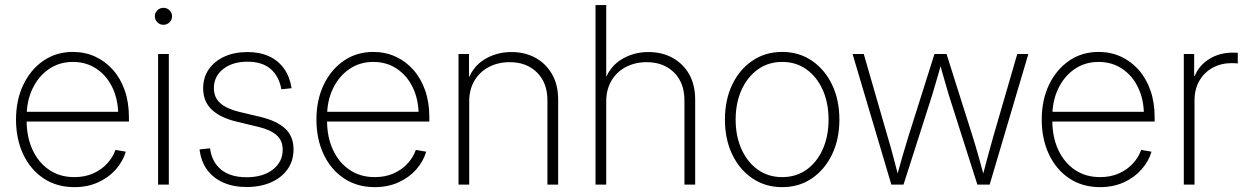

<svg xmlns="http://www.w3.org/2000/svg" viewBox="-20 -748 5050 778"><path d="M281.2 10.3Q210 10.3 156.7 -25.1Q103.5 -60.5 74.2 -122.6Q44.9 -184.6 44.9 -263.2Q44.9 -342.8 74.5 -404.5Q104 -466.3 156 -502Q208 -537.6 275.4 -537.6Q324.2 -537.6 365.7 -518.6Q407.2 -499.5 438 -464.6Q468.8 -429.7 485.6 -381.3Q502.4 -333 502.4 -273.4V-255.4H69.3V-294.9H478L459 -281.7Q459 -343.8 435.8 -392.6Q412.6 -441.4 371.1 -469.2Q329.6 -497.1 275.4 -497.1Q220.7 -497.1 178.5 -468.3Q136.2 -439.5 112.1 -389.4Q87.9 -339.4 87.9 -274.9V-259.8Q87.9 -193.4 111.6 -141.6Q135.3 -89.8 178.7 -60.1Q222.2 -30.3 281.2 -30.3Q324.2 -30.3 357.9 -45.4Q391.6 -60.5 414.6 -85.7Q437.5 -110.8 447.8 -140.6L489.7 -133.3Q478 -93.8 449 -61Q419.9 -28.3 377.2 -9Q334.5 10.3 281.2 10.3Z M620.6 0V-529.3H664.1V0ZM642.1 -647.5Q627.9 -647.5 617.7 -657.7Q607.4 -668 607.4 -682.1Q607.4 -696.3 617.7 -706.3Q627.9 -716.3 642.1 -716.3Q656.7 -716.3 667 -706.3Q677.2 -696.3 677.2 -682.1Q677.2 -668 667 -657.7Q656.7 -647.5 642.1 -647.5Z M979.5 9.8Q925.8 9.8 884.8 -8.3Q843.8 -26.4 819.1 -60.3Q794.4 -94.2 788.6 -142.6L831.1 -147Q838.4 -90.8 876.5 -60.3Q914.6 -29.8 979 -29.8Q1045.9 -29.8 1085.7 -61Q1125.5 -92.3 1125.5 -141.1Q1125.5 -179.2 1100.1 -200.9Q1074.7 -222.7 1026.9 -233.9L939.5 -254.9Q872.1 -271 837.6 -304.2Q803.2 -337.4 803.2 -390.1Q803.2 -434.1 825.9 -467Q848.6 -500 889.2 -518.6Q929.7 -537.1 982.9 -537.1Q1032.7 -537.1 1070.3 -519.8Q1107.9 -502.4 1131.1 -469.7Q1154.3 -437 1161.6 -390.6L1120.1 -386.2Q1110.8 -439 1076.7 -468.5Q1042.5 -498 982.9 -498Q921.9 -498 884.3 -468.3Q846.7 -438.5 846.7 -391.1Q846.7 -352.5 873 -329.6Q899.4 -306.6 950.7 -294.4L1037.1 -273.9Q1102.5 -257.8 1136 -226.6Q1169.4 -195.3 1169.4 -142.6Q1169.4 -96.7 1145.5 -62.5Q1121.6 -28.3 1078.6 -9.3Q1035.6 9.8 979.5 9.8Z M1498.5 10.3Q1427.2 10.3 1374 -25.1Q1320.8 -60.5 1291.5 -122.6Q1262.2 -184.6 1262.2 -263.2Q1262.2 -342.8 1291.7 -404.5Q1321.3 -466.3 1373.3 -502Q1425.3 -537.6 1492.7 -537.6Q1541.5 -537.6 1583 -518.6Q1624.5 -499.5 1655.3 -464.6Q1686 -429.7 1702.9 -381.3Q1719.7 -333 1719.7 -273.4V-255.4H1286.6V-294.9H1695.3L1676.3 -281.7Q1676.3 -343.8 1653.1 -392.6Q1629.9 -441.4 1588.4 -469.2Q1546.9 -497.1 1492.7 -497.1Q1438 -497.1 1395.8 -468.3Q1353.5 -439.5 1329.3 -389.4Q1305.2 -339.4 1305.2 -274.9V-259.8Q1305.2 -193.4 1328.9 -141.6Q1352.5 -89.8 1396 -60.1Q1439.5 -30.3 1498.5 -30.3Q1541.5 -30.3 1575.2 -45.4Q1608.9 -60.5 1631.8 -85.7Q1654.8 -110.8 1665 -140.6L1707 -133.3Q1695.3 -93.8 1666.3 -61Q1637.2 -28.3 1594.5 -9Q1551.8 10.3 1498.5 10.3Z M1881.3 -337.4V0H1837.9V-529.3H1880.4V-408.2H1870.6Q1890.6 -474.1 1940.4 -505.6Q1990.2 -537.1 2052.2 -537.1Q2107.4 -537.1 2149.9 -513.7Q2192.4 -490.2 2217 -447.3Q2241.7 -404.3 2241.7 -343.8V0H2198.2V-341.3Q2198.2 -412.6 2156 -454.3Q2113.8 -496.1 2045.4 -496.1Q1998.5 -496.1 1961.4 -476.8Q1924.3 -457.5 1902.8 -421.6Q1881.3 -385.7 1881.3 -337.4Z M2436.5 -337.4V0H2393.1V-727.5H2436.5V-408.2H2425.8Q2445.8 -474.1 2495.6 -505.6Q2545.4 -537.1 2607.4 -537.1Q2662.6 -537.1 2705.3 -513.7Q2748 -490.2 2772.5 -447.3Q2796.9 -404.3 2796.9 -343.8V0H2753.4V-341.3Q2753.4 -412.6 2711.2 -454.3Q2668.9 -496.1 2600.6 -496.1Q2553.7 -496.1 2516.6 -476.8Q2479.5 -457.5 2458 -421.6Q2436.5 -385.7 2436.5 -337.4Z M3149.4 10.3Q3081.5 10.3 3029.1 -25.1Q2976.6 -60.5 2947 -122.3Q2917.5 -184.1 2917.5 -263.2Q2917.5 -343.3 2947 -405Q2976.6 -466.8 3029.1 -502.2Q3081.5 -537.6 3149.4 -537.6Q3217.3 -537.6 3269.5 -502.2Q3321.8 -466.8 3351.6 -405Q3381.3 -343.3 3381.3 -263.2Q3381.3 -184.1 3351.6 -122.3Q3321.8 -60.5 3269.8 -25.1Q3217.8 10.3 3149.4 10.3ZM3149.4 -30.3Q3206.1 -30.3 3248.3 -60.5Q3290.5 -90.8 3314 -143.6Q3337.4 -196.3 3337.4 -263.2Q3337.4 -330.6 3314 -383.3Q3290.5 -436 3248.3 -466.6Q3206.1 -497.1 3149.4 -497.1Q3093.3 -497.1 3050.8 -466.6Q3008.3 -436 2984.6 -383.3Q2960.9 -330.6 2960.9 -263.2Q2960.9 -196.3 2984.6 -143.6Q3008.3 -90.8 3050.8 -60.5Q3093.3 -30.3 3149.4 -30.3Z M3591.8 0 3434.6 -529.3H3480L3577.1 -192.9Q3588.9 -153.8 3599.6 -113Q3610.4 -72.3 3621.6 -28.8H3612.8Q3624.5 -71.8 3636.2 -112.5Q3647.9 -153.3 3660.2 -192.9L3766.6 -529.3H3815.4L3921.9 -192.9Q3934.1 -153.8 3945.6 -112.8Q3957 -71.8 3968.8 -28.8H3960Q3971.2 -71.8 3982.2 -112.5Q3993.2 -153.3 4004.4 -192.9L4102.1 -529.3H4147L3990.2 0H3940.4L3825.2 -361.3Q3818.4 -384.8 3811.5 -408Q3804.7 -431.2 3798.1 -454.8Q3791.5 -478.5 3784.7 -502.4H3797.4Q3791 -478.5 3784.2 -454.8Q3777.3 -431.2 3770.5 -407.7Q3763.7 -384.3 3756.8 -361.3L3641.1 0Z M4437.5 10.3Q4366.2 10.3 4313 -25.1Q4259.8 -60.5 4230.5 -122.6Q4201.2 -184.6 4201.2 -263.2Q4201.2 -342.8 4230.7 -404.5Q4260.3 -466.3 4312.3 -502Q4364.3 -537.6 4431.6 -537.6Q4480.5 -537.6 4522 -518.6Q4563.5 -499.5 4594.2 -464.6Q4625 -429.7 4641.8 -381.3Q4658.7 -333 4658.7 -273.4V-255.4H4225.6V-294.9H4634.3L4615.2 -281.7Q4615.2 -343.8 4592 -392.6Q4568.8 -441.4 4527.3 -469.2Q4485.8 -497.1 4431.6 -497.1Q4377 -497.1 4334.7 -468.3Q4292.5 -439.5 4268.3 -389.4Q4244.1 -339.4 4244.1 -274.9V-259.8Q4244.1 -193.4 4267.8 -141.6Q4291.5 -89.8 4335 -60.1Q4378.4 -30.3 4437.5 -30.3Q4480.5 -30.3 4514.2 -45.4Q4547.9 -60.5 4570.8 -85.7Q4593.8 -110.8 4604 -140.6L4646 -133.3Q4634.3 -93.8 4605.2 -61Q4576.2 -28.3 4533.4 -9Q4490.7 10.3 4437.5 10.3Z M4776.9 0V-529.3H4818.8V-440.4H4821.3Q4838.9 -483.4 4880.1 -509Q4921.4 -534.7 4975.1 -534.7Q4981.4 -534.7 4986.1 -534.4Q4990.7 -534.2 4995.6 -534.2V-490.7Q4992.7 -491.2 4986.1 -491.7Q4979.5 -492.2 4970.7 -492.2Q4927.7 -492.2 4893.6 -473.4Q4859.4 -454.6 4839.8 -420.4Q4820.3 -386.2 4820.3 -340.8V0Z"/></svg>

Font: Inter 24pt ExtraLight
Style: Regular
Weight: 250
Designer: Rasmus Andersson
Foundry: rsms
Version: Version 4.001;git-66647c0bb